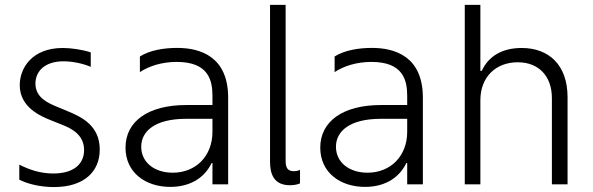

<svg xmlns="http://www.w3.org/2000/svg" viewBox="-20 -747 2403 778"><path d="M198.5 11C321.4 11 384.2 -52.2 384.2 -141C384.2 -239.7 307.9 -273.8 255.7 -295.8L208.8 -315.3C173.3 -330.3 123.6 -351.9 123.6 -408.7C123.6 -455.6 158.7 -498.6 237.6 -498.6C275.2 -498.6 317.8 -489 347.7 -476.2V-534.8C313.9 -545.8 268.8 -552.6 234.7 -552.6C110.4 -552.6 60 -471.9 60 -402C60 -312.5 143.8 -276.6 185.7 -259.9L232.6 -241.1C268.1 -226.9 320.7 -202.1 320.7 -138.8C320.7 -84.5 281.2 -44 196 -44C145.2 -44 100.9 -58.2 58.2 -79.9V-18.8C93 -1.1 145.2 11 198.5 11Z M670.1 10.3C758.5 10.3 812.5 -33.7 837.4 -86.3H840.9V0H904.5V-351.2C904.5 -516.7 793.3 -552.9 697.8 -552.9C643.1 -552.9 585.9 -543 546.9 -518.1V-454.9C583.8 -479 634.9 -496.1 696 -496.1C825.6 -496.1 840.9 -420.8 840.9 -358.3V-321.4H734.4C579.5 -321.4 488.6 -254.6 488.6 -148.8C488.6 -47.9 569.2 10.3 670.1 10.3ZM680 -47.2C605.1 -47.2 552.2 -89.8 552.2 -152.3C552.2 -214.8 607.2 -265.6 734.4 -265.6H840.9V-213.1C840.9 -114.7 773.8 -47.2 680 -47.2Z M1155.2 3.6C1170.8 3.6 1185.4 0.7 1195.7 -3.9V-58.6C1188.2 -55 1179.3 -53.3 1170.1 -53.3C1142 -53.3 1137.4 -72.4 1137.4 -96.6V-727.3H1074.2V-92C1074.2 -42.3 1089.1 3.6 1155.2 3.6Z M1459.2 10.3C1547.6 10.3 1601.6 -33.7 1626.4 -86.3H1630V0H1693.5V-351.2C1693.5 -516.7 1582.4 -552.9 1486.9 -552.9C1432.2 -552.9 1375 -543 1335.9 -518.1V-454.9C1372.9 -479 1424 -496.1 1485.1 -496.1C1614.7 -496.1 1630 -420.8 1630 -358.3V-321.4H1523.4C1368.6 -321.4 1277.7 -254.6 1277.7 -148.8C1277.7 -47.9 1358.3 10.3 1459.2 10.3ZM1469.1 -47.2C1394.2 -47.2 1341.3 -89.8 1341.3 -152.3C1341.3 -214.8 1396.3 -265.6 1523.4 -265.6H1630V-213.1C1630 -114.7 1562.9 -47.2 1469.1 -47.2Z M1926.5 -340.9C1926.5 -436.1 1990.4 -494.7 2077.8 -494.7C2162.3 -494.7 2216.3 -439.3 2216.3 -349.4V0H2279.8V-353.3C2279.8 -483.3 2204.5 -552.6 2093.8 -552.6C2011.4 -552.6 1957.7 -516.3 1932.2 -459.9H1926.5V-727.3H1863.3V0H1926.5Z"/></svg>

Font: TID UI Light
Style: Regular
Weight: 300
Designer: The TID Project Authors
Foundry: Bakken & Bæck
Version: Version 1.001;hotconv 1.0.109;makeotfexe 2.5.65596